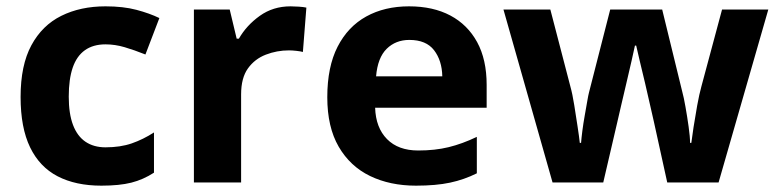

<svg xmlns="http://www.w3.org/2000/svg" viewBox="-20 -576 2455 606"><path d="M300 10Q219 10 162 -19.5Q105 -49 75 -111Q45 -173 45 -270Q45 -370 79 -433Q113 -496 173.5 -526Q234 -556 313 -556Q369 -556 410.5 -545Q452 -534 483 -519L439 -404Q404 -418 373.5 -427Q343 -436 313 -436Q274 -436 248 -417.5Q222 -399 209.5 -362.5Q197 -326 197 -271Q197 -217 210.5 -181.5Q224 -146 250 -128.5Q276 -111 313 -111Q360 -111 396 -123.5Q432 -136 466 -158V-31Q432 -9 394.5 0.5Q357 10 300 10Z M897 -556Q908 -556 923 -555Q938 -554 947 -552L936 -412Q929 -414 915.5 -415.5Q902 -417 892 -417Q854 -417 819 -403.5Q784 -390 762.5 -360Q741 -330 741 -278V0H592V-546H705L727 -454H734Q758 -496 800 -526Q842 -556 897 -556Z M1271 -556Q1347 -556 1401.5 -527Q1456 -498 1486 -443Q1516 -388 1516 -308V-236H1164Q1166 -173 1201.5 -137Q1237 -101 1300 -101Q1353 -101 1396 -111.5Q1439 -122 1485 -144V-29Q1445 -9 1400.5 0.5Q1356 10 1293 10Q1211 10 1148 -20.5Q1085 -51 1049 -113Q1013 -175 1013 -269Q1013 -365 1045.5 -428.5Q1078 -492 1136 -524Q1194 -556 1271 -556ZM1272 -450Q1229 -450 1200.5 -422Q1172 -394 1167 -335H1376Q1375 -385 1350 -417.5Q1325 -450 1272 -450Z M2044 -191Q2040 -208 2032.5 -241.5Q2025 -275 2016 -313.5Q2007 -352 1999 -384.5Q1991 -417 1988 -432H1984Q1981 -417 1973.5 -384.5Q1966 -352 1957 -313.5Q1948 -275 1940 -241Q1932 -207 1928 -189L1884 0H1724L1569 -546H1717L1780 -304Q1787 -279 1792.5 -244Q1798 -209 1803 -176.5Q1808 -144 1810 -125H1814Q1815 -139 1818 -162.5Q1821 -186 1825.5 -211Q1830 -236 1833.5 -256.5Q1837 -277 1839 -284L1906 -546H2070L2134 -284Q2138 -270 2143.5 -239Q2149 -208 2153.5 -176Q2158 -144 2158 -125H2162Q2164 -142 2169 -174.5Q2174 -207 2180.5 -243Q2187 -279 2194 -304L2259 -546H2405L2248 0H2086Z"/></svg>

Font: Noto Sans Canadian Aboriginal
Style: Regular
Weight: 400
Designer: Monotype Design Team, Typotheque's Kevin King
Foundry: Monotype Imaging Inc.
Version: Version 2.002